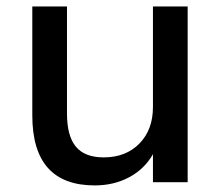

<svg xmlns="http://www.w3.org/2000/svg" viewBox="-20 -559 675 589"><path d="M555.7 -539.1V0H449.2V-85.9Q422.9 -40 376 -15.1Q329.1 9.8 270.5 9.8Q79.1 9.8 79.1 -205.1V-539.1H185.5V-210.9Q185.5 -141.6 212.9 -108.9Q240.2 -76.2 297.9 -76.2Q366.2 -76.2 407.7 -118.7Q449.2 -161.1 449.2 -230.5V-539.1Z"/></svg>

Font: Min Sans Medium
Style: Regular
Weight: 500
Designer: Jinseong-Kim, NotoSansCJK, Nunito
Foundry: Jinseong-Kim
Version: Version 1.400;Glyphs 3.1.2 (3151)